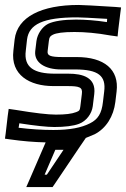

<svg xmlns="http://www.w3.org/2000/svg" viewBox="-24 -539 508 774"><path d="M197 -242C114 -242 71 -267 80 -335L85 -380C93 -441 149 -469 287 -469C301 -469 341 -467 408 -463L407 -450C361 -457 319 -460 282 -460C232 -460 193 -454 170 -443C145 -430 127 -402 123 -374L118 -333C113 -286 158 -259 223 -259H279C373 -259 404 -233 396 -170L391 -128C386 -82 371 -58 339 -42C304 -24 257 -15 191 -15C147 -15 100 -18 51 -24L54 -42C118 -32 166 -27 195 -27C236 -27 272 -31 295 -40C324 -51 346 -80 350 -111L356 -160C364 -227 309 -242 252 -242H197ZM160 35 96 183 82 215H116H173H188L197 202L298 52L322 17C335 12 347 7 358 2C404 -22 434 -70 441 -128L446 -170C457 -259 396 -309 285 -309H229C177 -309 166 -315 168 -333L173 -374C175 -390 178 -393 189 -399C203 -406 230 -410 276 -410C318 -410 366 -406 421 -396L450 -392L453 -421L461 -486L464 -509L441 -511C359 -516 310 -519 293 -519C143 -519 46 -471 35 -380L30 -335C18 -237 95 -192 191 -192H246C296 -192 310 -188 306 -160L300 -111C298 -94 296 -92 283 -87C265 -80 239 -77 201 -77C170 -77 117 -83 39 -96L11 -100L7 -71L-1 -2L-4 20L17 23C66 30 114 34 160 35ZM232 65 165 165H156L199 65H232Z"/></svg>

Font: Gamestation Display Outline
Style: Italic
Weight: 400
Designer: Jonas Hecksher
Foundry: Jonas Hecksher, Playtypeª, e-types AS
Version: Version 1.003